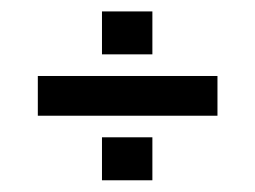

<svg xmlns="http://www.w3.org/2000/svg" viewBox="-20 -509 440 331"><path d="M45.2 -309.5V-378H354.9V-309.5ZM155.8 -198.2V-272.3H242.7V-198.2ZM155.8 -415.3V-489.3H242.7V-415.3Z"/></svg>

Font: Foldit Thin
Style: Regular
Weight: 100
Designer: Sophia Tai
Foundry: Sophia Tai
Version: Version 1.003